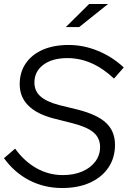

<svg xmlns="http://www.w3.org/2000/svg" viewBox="-21 -935 642 965"><path d="M291 10Q202 10 127 -28.5Q52 -67 -1 -140L55 -188Q101 -124 162.5 -89.5Q224 -55 295 -55Q350 -55 392 -73Q434 -91 458 -123Q482 -155 482 -196Q482 -241 449.5 -269Q417 -297 342 -316L247 -340Q78 -385 78 -512Q78 -572 108.5 -616.5Q139 -661 194 -685Q249 -709 324 -709Q399 -709 471 -679.5Q543 -650 601 -596L552 -540Q443 -643 318 -643Q242 -643 197 -609.5Q152 -576 152 -520Q152 -478 182 -451Q212 -424 276 -407L370 -384Q468 -359 512.5 -317Q557 -275 557 -207Q557 -142 524 -93Q491 -44 431.5 -17Q372 10 291 10ZM310 -799 427 -915H522L377 -799Z"/></svg>

Font: Red Hat Display
Style: Italic
Weight: 400
Italic angle: -12°
Designer: Pentagram, MCKL
Foundry: Pentagram, MCKL
Version: Version 1.023; ttfautohint (v1.8.3)